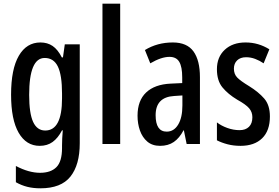

<svg xmlns="http://www.w3.org/2000/svg" viewBox="-20 -780 1512 1040"><path d="M199 -550Q237 -550 265 -531Q293 -512 315 -469H321L331 -540H412V-4Q412 113 361.5 176.5Q311 240 199 240Q160 240 128 232Q96 224 66 207V119Q136 156 197 156Q255 156 285.5 125.5Q316 95 316 22V8Q316 -8 317 -30Q318 -52 320 -74H316Q294 -32 265 -11Q236 10 195 10Q122 10 81 -61Q40 -132 40 -267Q40 -406 82 -478Q124 -550 199 -550ZM222 -466Q138 -466 138 -266Q138 -166 159.5 -119.5Q181 -73 225 -73Q316 -73 316 -247V-273Q316 -373 293.5 -419.5Q271 -466 222 -466Z M631 0H535V-760H631Z M916 -550Q993 -550 1028 -501.5Q1063 -453 1063 -362V0H991L976 -74H974Q952 -32 921.5 -11Q891 10 847 10Q805 10 778 -13Q751 -36 738 -73Q725 -110 725 -153Q725 -235 771.5 -279Q818 -323 904 -327L967 -330V-361Q967 -418 951 -445Q935 -472 898 -472Q854 -472 794 -437L765 -509Q832 -550 916 -550ZM923 -260Q823 -254 823 -156Q823 -67 883 -67Q922 -67 945 -105Q968 -143 968 -209V-263Z M1442 -149Q1442 -72 1400 -31Q1358 10 1283 10Q1245 10 1212.5 1.5Q1180 -7 1155 -20V-117Q1178 -99 1211 -87Q1244 -75 1278 -75Q1310 -75 1328.5 -93Q1347 -111 1347 -145Q1347 -173 1329.5 -193.5Q1312 -214 1265 -240Q1215 -270 1185 -306.5Q1155 -343 1155 -405Q1155 -471 1197.5 -510.5Q1240 -550 1310 -550Q1346 -550 1378 -540.5Q1410 -531 1439 -513L1408 -437Q1386 -452 1362 -461Q1338 -470 1313 -470Q1282 -470 1264.5 -453Q1247 -436 1247 -408Q1247 -379 1264.5 -360.5Q1282 -342 1330 -313Q1380 -282 1411 -246.5Q1442 -211 1442 -149Z"/></svg>

Font: Noto Sans Georgian ExtraCondensed Medium
Style: Regular
Weight: 500
Width: 2
Designer: Monotype Design Team, Akaki Razmadze
Foundry: Google LLC
Version: Version 2.005; ttfautohint (v1.8.4.7-5d5b)